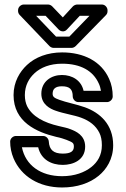

<svg xmlns="http://www.w3.org/2000/svg" viewBox="-20 -795 559 850"><path d="M77 -143H149C162 -88 208 -65 258 -65C303 -65 357 -86 357 -146C357 -197 315 -214 292 -223C278 -229 260 -232 240 -237C175 -252 123 -279 100 -325C94 -338 90 -354 90 -374C90 -417 109 -449 133 -471C160 -496 201 -513 255 -513C338 -513 392 -481 417 -426C422 -416 425 -404 427 -393H350C340 -439 300 -463 254 -463C208 -463 163 -435 163 -380C163 -332 203 -313 226 -305C262 -292 310 -285 339 -274C377 -260 404 -239 420 -207C427 -193 431 -175 431 -152C431 -107 411 -77 385 -56C355 -32 311 -15 255 -15C159 -15 93 -64 77 -143ZM258 -115C218 -115 198 -131 196 -169C195 -181 185 -193 171 -193H50C39 -193 25 -183 25 -168C25 -143 30 -118 40 -94C74 -14 153 35 255 35C321 35 377 16 417 -17C451 -45 481 -90 481 -152C481 -245 422 -296 356 -320C320 -333 272 -342 243 -353C221 -361 213 -366 213 -380C213 -401 225 -413 254 -413C288 -413 302 -400 302 -368C302 -357 312 -343 327 -343H454C465 -343 479 -353 479 -368C479 -396 474 -422 463 -446C429 -523 351 -563 255 -563C191 -563 136 -542 99 -507C68 -478 40 -433 40 -374C40 -255 142 -210 229 -189C249 -185 263 -180 274 -176C301 -165 307 -163 307 -146C307 -126 294 -115 258 -115ZM276 -664 333 -725H376L287 -633H228L140 -725H182L240 -664C249 -655 265 -652 276 -664ZM258 -718 211 -767C207 -771 200 -775 193 -775H85C74 -775 60 -765 60 -750V-746C60 -741 62 -734 67 -729L199 -591C203 -587 210 -583 217 -583H297C303 -583 310 -586 315 -591L449 -728C453 -732 456 -738 456 -745V-750C456 -761 446 -775 431 -775H322C316 -775 308 -772 303 -767Z"/></svg>

Font: Asimov
Style: NarOu
Weight: 500
Designer: Google
Version: Version 2.000980; 2014